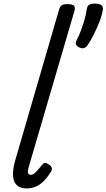

<svg xmlns="http://www.w3.org/2000/svg" viewBox="-20 -1038 595 1073"><path d="M129 15Q74 15 58.5 -27.5Q43 -70 68 -152L310 -984Q316 -1003 326 -1009Q336 -1015 355 -1015Q385 -1015 393.5 -1006Q402 -997 396 -977L140 -103Q134 -82 136.5 -71.5Q139 -61 152 -61Q161 -61 169.5 -67Q178 -73 188.5 -85Q199 -97 214 -115Q221 -125 229.5 -127Q238 -129 249 -121Q265 -112 268.5 -102Q272 -92 267 -82Q247 -49 225.5 -27Q204 -5 179.5 5Q155 15 129 15ZM423 -773Q408 -780 404.5 -789.5Q401 -799 410 -817Q420 -835 431 -864Q442 -893 451.5 -925.5Q461 -958 465 -986Q467 -1002 476 -1010Q485 -1018 510 -1018Q534 -1018 545.5 -1010Q557 -1002 555 -986Q551 -956 537 -919.5Q523 -883 505 -847Q487 -811 468 -783Q463 -776 452 -770.5Q441 -765 423 -773Z"/></svg>

Font: Playwrite AU QLD
Style: Regular
Weight: 400
Designer: Veronika Burian, José Scaglione
Foundry: TypeTogether
Version: Version 1.002